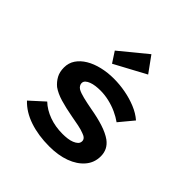

<svg xmlns="http://www.w3.org/2000/svg" viewBox="-210 -957 1127 1127"><g transform="rotate(45 353.5 -393.5)"><path d="M368 10Q278 10 205 -14.5Q132 -39 86 -88L174 -168Q210 -134 261 -115.5Q312 -97 372 -97Q392 -97 412 -99.5Q432 -102 448 -108.5Q464 -115 474 -124.5Q484 -134 484 -149Q484 -172 450 -183Q430 -191 400.5 -197Q371 -203 337 -209Q277 -220 231.5 -233.5Q186 -247 155 -269Q131 -289 116.5 -315.5Q102 -342 102 -379Q102 -417 122 -446.5Q142 -476 177 -497Q212 -518 258.5 -529Q305 -540 356 -540Q404 -540 452.5 -531Q501 -522 545 -504Q589 -486 621 -458L548 -370Q523 -388 490.5 -403Q458 -418 421.5 -426.5Q385 -435 350 -435Q329 -435 310 -432.5Q291 -430 275 -424Q259 -418 249.5 -409Q240 -400 240 -387Q240 -378 245.5 -369Q251 -360 261 -354Q279 -344 311.5 -336Q344 -328 387 -320Q451 -309 498.5 -293.5Q546 -278 577 -256Q601 -238 612.5 -215Q624 -192 624 -163Q624 -110 590.5 -71Q557 -32 500 -11Q443 10 368 10ZM286 -594 243 -660 410 -797 481 -699Z"/></g></svg>

Font: Lexend Mega SemiBold
Style: Regular
Weight: 600
Designer: Bonnie Shaver-Troup, Thomas Jockin
Foundry: Lexend
Version: Version 1.007